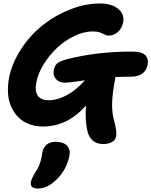

<svg xmlns="http://www.w3.org/2000/svg" viewBox="-20 -694 880 1117"><path d="M356.9 -212.9Q323.7 -212.9 305.2 -234.4Q286.6 -255.9 293 -288.1Q297.4 -312 313.2 -325.4Q329.1 -338.9 368.2 -349.1Q542 -394 750 -394Q804.7 -394 825 -373Q845.2 -352.1 838.9 -317.9Q824.7 -248 742.2 -248Q707.5 -248 651.9 -246.1Q632.8 -148.4 632.1 -89.8Q631.3 -31.2 646 16.1Q660.6 73.7 655.8 99.1Q650.9 123 629.6 133.5Q608.4 144 580.1 144Q518.6 144 494.1 86.9Q473.6 28.3 480 -80.1Q373 42 229 42Q184.6 42 147.5 27.3Q110.4 12.7 85.4 -13.2Q60.5 -39.1 44.7 -74.5Q28.8 -109.9 26.6 -151.9Q24.4 -193.8 32.2 -240.2Q50.3 -328.6 103.5 -409.7Q156.7 -490.7 229.2 -548.1Q301.8 -605.5 389.2 -639.6Q476.6 -673.8 561 -673.8Q630.9 -673.8 668.5 -641.6Q706.1 -609.4 695.8 -562Q688.5 -527.8 664.8 -507.3Q641.1 -486.8 612.8 -486.8Q600.1 -486.8 588.9 -492.9Q577.6 -499 561.3 -505.1Q544.9 -511.2 520 -511.2Q467.8 -511.2 412.1 -484.4Q356.4 -457.5 311.8 -415.5Q267.1 -373.5 234.4 -320.6Q201.7 -267.6 191.9 -216.8Q181.2 -164.1 199.7 -137.5Q218.3 -110.8 263.2 -110.8Q313 -110.8 367.2 -139.4Q421.4 -168 474.1 -227.1Q460.4 -225.1 439.7 -221.9Q418.9 -218.8 407.5 -217.3Q396 -215.8 381.8 -214.4Q367.7 -212.9 356.9 -212.9ZM201.2 402.8Q176.3 402.8 166 392.8Q155.8 382.8 160.2 363.8Q165 341.3 184.1 311Q194.3 295.4 201.7 281.5Q209 267.6 213.1 254.2Q217.3 240.7 219 233.4Q220.7 226.1 223.1 211.9Q225.6 197.8 226.1 193.8Q231.4 165 251.2 147.9Q271 130.9 303.2 130.9Q347.7 130.9 369.4 153.1Q391.1 175.3 383.8 212.9Q365.2 301.8 298.8 359.9Q251 402.8 201.2 402.8Z"/></svg>

Font: Shantell Sans Irregular Bouncy
Style: Bold Italic
Weight: 700
Italic angle: -11.31°
Designer: Stephen Nixon, Anya Danilova, Shantell Martin
Foundry: Arrow Type
Version: Version 1.006;[9816181b4]